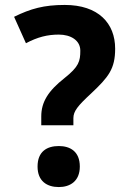

<svg xmlns="http://www.w3.org/2000/svg" viewBox="-20 -744 509 777"><path d="M242 -724C158 -724 104 -709 37 -676L85 -569C132 -594 172 -604 218 -604C266 -604 305 -581 305 -539C305 -496 299 -474 241 -428C175 -376 147 -331 147 -273V-237H277V-266C277 -294 295 -316 349 -366C419 -432 446 -465 446 -547C446 -650 378 -724 242 -724ZM218 13C264 13 303 -11 303 -70C303 -131 264 -153 218 -153C170 -153 132 -131 132 -70C132 -11 170 13 218 13Z"/></svg>

Font: Noto Sans Malayalam
Style: Bold
Weight: 700
Designer: Jelle Bosma - Monotype Design Team
Foundry: Monotype Imaging Inc.
Version: Version 2.104